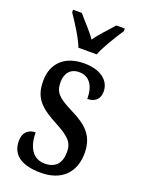

<svg xmlns="http://www.w3.org/2000/svg" viewBox="-147 -832 664 907"><g transform="rotate(20 185.0 -378.0)"><path d="M143 -606H235C252 -651 293 -715 318 -753V-766H275C249 -734 212 -699 188 -663C164 -699 128 -734 102 -766H58V-753C84 -715 126 -651 143 -606ZM178 10C282 10 341 -51 341 -147C341 -233 298 -274 215 -315C144 -351 119 -371 119 -424C119 -469 143 -499 186 -499C235 -499 265 -463 265 -393C305 -393 326 -416 326 -452C326 -502 284 -546 194 -546C102 -546 40 -495 40 -402C40 -316 79 -279 171 -231C238 -195 261 -172 261 -124C261 -70 235 -37 180 -37C120 -37 90 -87 90 -161C58 -161 29 -143 29 -96C29 -26 80 10 178 10Z"/></g></svg>

Font: Noto Serif Ethiopic ExtraCondensed Medium
Style: Regular
Weight: 500
Width: 2
Designer: Monotype Design Team
Foundry: Monotype Imaging Inc.
Version: Version 2.102